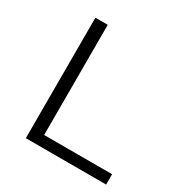

<svg xmlns="http://www.w3.org/2000/svg" viewBox="-142 -708 787 821"><g transform="rotate(30 251.0 -297.5)"><path d="M96.5 0V-595H157.5V-51H493V0Z"/></g></svg>

Font: Encode Sans SC SemiExpanded Light
Style: Regular
Weight: 300
Width: 6
Designer: Multiple Designers
Foundry: Impallari Type
Version: Version 3.002